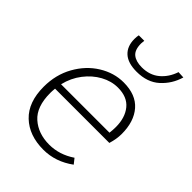

<svg xmlns="http://www.w3.org/2000/svg" viewBox="-228 -895 1018 1018"><g transform="rotate(45 281.0 -386.0)"><path d="M50 -225Q50 -315 90.5 -387.5Q131 -460 196.5 -500.5Q262 -541 334 -541Q426 -541 473 -487Q520 -433 520 -340Q520 -303 507 -260H100Q98 -240 98 -226Q98 -123 151.5 -75.5Q205 -28 288 -28Q364 -28 432 -74L455 -45Q376 13 285 13Q178 13 114 -48Q50 -109 50 -225ZM211 -744Q211 -761 214 -774H255L253 -752Q253 -704 277 -684.5Q301 -665 345 -665Q404 -665 443.5 -698Q483 -731 501 -785L539 -783Q520 -718 471 -673.5Q422 -629 342 -629Q277 -629 244 -659Q211 -689 211 -744ZM469 -299Q472 -322 472 -344Q472 -414 437 -457Q402 -500 332 -500Q283 -500 236.5 -474.5Q190 -449 155 -403.5Q120 -358 106 -299Z"/></g></svg>

Font: Nebula Sans Light
Style: Regular
Weight: 300
Italic angle: -9°
Designer: Paul D. Hunt for Adobe (as Source Sans)
Foundry: Nebula Entertainment & Broadcasting LLC
Version: Version 1.010